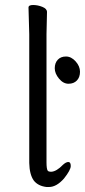

<svg xmlns="http://www.w3.org/2000/svg" viewBox="-20 -727 340 768"><path d="M171 -44Q175 -40 183 -40H185Q206 -41 232 -68Q244 -79 253.5 -79Q263 -79 263 -63Q263 -47 236 -13Q206 21 176 21H166Q132 17 115 -5Q98 -29 97 -75V-590L94 -697Q94 -707 112.5 -707Q131 -707 149.5 -699.5Q168 -692 168 -679L166 -590V-78Q166 -51 171 -44ZM300 -440Q300 -418 287.5 -405Q275 -392 254 -392Q233 -392 216 -412.5Q199 -433 199 -454Q199 -475 211 -488Q223 -501 244 -501Q265 -501 282.5 -481.5Q300 -462 300 -440Z"/></svg>

Font: LXGW WenKai Lite
Style: Regular
Weight: 400
Designer: LXGW / Fontworks Inc.
Foundry: LXGW / Fontworks Inc.
Version: Version 1.511; March 25, 2025